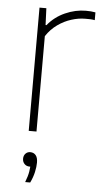

<svg xmlns="http://www.w3.org/2000/svg" viewBox="-54 -579 445 838"><g transform="rotate(5 168.0 -160.0)"><path d="M85 0V-540H115L118 -466.5H122Q152.5 -504 197.5 -524Q242.5 -544 288 -544Q300.5 -544 310.2 -543.2Q320 -542.5 330 -540.5V-506.5Q319.5 -508.5 309.8 -508.8Q300 -509 287.5 -509Q259 -509 227.8 -499.2Q196.5 -489.5 168 -469.2Q139.5 -449 119 -418V0ZM89 224Q99.5 197 102.8 177Q106 157 106 139L108 155H102Q88.5 155 79.8 146Q71 137 71 123Q71 109.5 79.2 100.8Q87.5 92 100 92Q115 92 124 102.5Q133 113 133 135Q133 153 127.8 176.8Q122.5 200.5 111 224Z"/></g></svg>

Font: Encode Sans Condensed Thin Thin
Style: Regular
Weight: 250
Version: Version 3.002